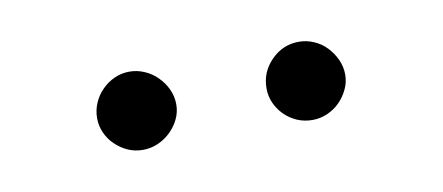

<svg xmlns="http://www.w3.org/2000/svg" viewBox="-27 -741 455 197"><g transform="rotate(-10 200.0 -643.0)"><path d="M153 -642Q153 -634 149.5 -626.8Q146 -619.5 140.2 -614Q134.5 -608.5 127 -605.2Q119.5 -602 111.5 -602Q103 -602 95.8 -605.2Q88.5 -608.5 82.8 -614Q77 -619.5 73.8 -626.8Q70.5 -634 70.5 -642Q70.5 -650.5 73.8 -658Q77 -665.5 82.8 -671.2Q88.5 -677 95.8 -680.2Q103 -683.5 111.5 -683.5Q119.5 -683.5 127 -680.2Q134.5 -677 140.2 -671.2Q146 -665.5 149.5 -658Q153 -650.5 153 -642ZM329 -642Q329 -634 325.5 -626.8Q322 -619.5 316.5 -614Q311 -608.5 303.5 -605.2Q296 -602 288 -602Q279.5 -602 272 -605.2Q264.5 -608.5 259 -614Q253.5 -619.5 250.2 -626.8Q247 -634 247 -642Q247 -659 259 -671.2Q271 -683.5 288 -683.5Q296 -683.5 303.5 -680.2Q311 -677 316.5 -671.2Q322 -665.5 325.5 -658Q329 -650.5 329 -642Z"/></g></svg>

Font: Lato Light
Style: Regular
Weight: 300
Designer: Lukasz Dziedzic
Foundry: tyPoland Lukasz Dziedzic
Version: Version 2.007; 2014-02-27